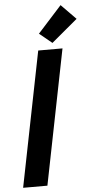

<svg xmlns="http://www.w3.org/2000/svg" viewBox="-64 -1029 526 1066"><g transform="rotate(-5 199.0 -496.0)"><path d="M170.4 -752H305.7L155.8 0H20.5ZM182.6 -844.7 315.9 -992.2 397.9 -908.7 252.9 -787.1Z"/></g></svg>

Font: Reddit Sans Chocolate
Style: Bold Italic
Weight: 700
Italic angle: -11.25°
Designer: Stephen Hutchings
Version: Version 1.013